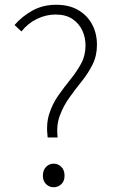

<svg xmlns="http://www.w3.org/2000/svg" viewBox="-20 -773 483 806"><path d="M180 -196Q173 -252 186.5 -294.5Q200 -337 225 -372.5Q250 -408 276 -440Q302 -472 320.5 -506Q339 -540 339 -582Q339 -616 325.5 -645Q312 -674 284.5 -693Q257 -712 213 -712Q173 -712 135 -693.5Q97 -675 70 -641L41 -668Q72 -704 116 -728.5Q160 -753 216 -753Q270 -753 308 -731Q346 -709 366.5 -671Q387 -633 387 -585Q387 -539 368.5 -502Q350 -465 323 -431.5Q296 -398 271 -363Q246 -328 231 -287.5Q216 -247 222 -196ZM205 13Q187 13 173.5 0Q160 -13 160 -35Q160 -59 173.5 -72.5Q187 -86 205 -86Q224 -86 237.5 -72.5Q251 -59 251 -35Q251 -13 237.5 0Q224 13 205 13Z"/></svg>

Font: Noto Sans TC Thin ExtraLight
Style: Regular
Weight: 250
Version: Version 2.004-H2;hotconv 1.0.118;makeotfexe 2.5.65603